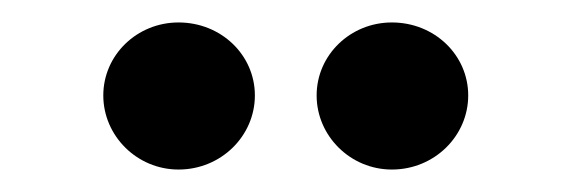

<svg xmlns="http://www.w3.org/2000/svg" viewBox="-20 -668 508 171"><path d="M139 -648C102 -648 72 -619 72 -583C72 -547 102 -517 139 -517C177 -517 207 -547 207 -583C207 -619 177 -648 139 -648ZM329 -648C292 -648 262 -619 262 -583C262 -547 292 -517 329 -517C367 -517 397 -547 397 -583C397 -619 367 -648 329 -648Z"/></svg>

Font: Goli Medium
Style: Regular
Weight: 500
Designer: jaikishan Patel
Foundry: MagicType
Version: Version 1.000;Glyphs 3.2 (3242)